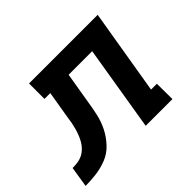

<svg xmlns="http://www.w3.org/2000/svg" viewBox="-172 -704 888 888"><g transform="rotate(-45 272.0 -260.0)"><path d="M-56 0 -40 -101Q-24 -101 -8 -103Q8 -105 23 -112Q38 -119 50.5 -131Q63 -143 71.5 -157.5Q80 -172 86 -187Q92 -202 96.5 -218Q101 -234 104 -249.5Q107 -265 109 -281L132 -419H94V-520H543L473 -101H511L512 0H337L406 -419H252L226 -264Q221 -230 213 -194.5Q205 -159 188.5 -126Q172 -93 145.5 -64.5Q119 -36 84.5 -22.5Q50 -9 14.5 -4.5Q-21 0 -56 0Z"/></g></svg>

Font: Iosevka Etoile
Style: Bold Italic
Weight: 700
Italic angle: -9°
Designer: Belleve Invis
Foundry: Belleve Invis
Version: Version 28.1.0; ttfautohint (v1.8.4)